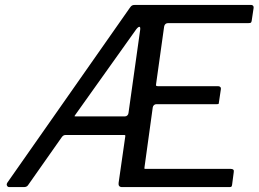

<svg xmlns="http://www.w3.org/2000/svg" viewBox="-20 -762 1053 782"><path d="M920.2 -74.1Q926.9 -74.1 930.1 -71.1Q933.4 -68.1 932.1 -61.4L925.2 -8.8Q924.2 -3.4 922.4 -1.7Q920.6 0 914.1 0H477Q469.2 0 465.6 -4.3Q462 -8.6 463 -16.5L490.3 -207Q490.6 -210.4 489.8 -211.3Q488.9 -212.1 485.2 -212.1H245.8Q241.3 -212.1 237.3 -209.2Q233.4 -206.2 230.6 -201.9L93.7 -7.1Q88.5 0 77.4 0H17.5Q11.6 0 8.5 -5.8Q5.5 -11.5 10.4 -18.8L508.5 -729.8Q513.6 -737.4 517.8 -739.7Q522 -742 530.6 -742H1002.8Q1008.1 -742 1011.1 -738.2Q1014.1 -734.4 1012.8 -728.8L1005.2 -678Q1004.2 -671.8 1002.1 -669.9Q1000 -667.9 992.5 -667.9H665Q658.3 -667.9 654 -664.4Q649.8 -660.9 648.5 -653.8L615.7 -419.4Q614.7 -413.8 616.5 -412.4Q618.3 -411 623.8 -411H868.4Q874.3 -411 877.5 -407.3Q880.8 -403.7 879.5 -398L871.6 -345Q871.4 -340.2 870.1 -338.9Q868.8 -337.7 862.4 -337.7H617.3Q611.7 -337.7 607.5 -334.3Q603.2 -330.9 602.2 -324.9L568.7 -82.1Q567.7 -75.6 568.5 -74.8Q569.4 -74.1 574.9 -74.1H920.2ZM488.7 -287.9Q494.8 -287.9 499 -292.3Q503.1 -296.7 503.4 -302.3L551 -641Q552.5 -654.6 546.3 -652.7Q540 -650.7 530.4 -636.4L288.9 -297.4Q284.1 -291 283.5 -289.5Q283 -287.9 288.4 -287.9H488.7Z"/></svg>

Font: Libre Franklin Thin
Style: Italic
Weight: 100
Italic angle: -8°
Designer: Pablo Impallari, Rodrigo Fuenzalida, Nhung Nguyen
Foundry: Impallari Type
Version: Version 3.000